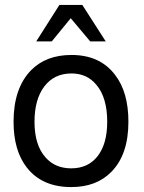

<svg xmlns="http://www.w3.org/2000/svg" viewBox="-20 -748 586 779"><path d="M221 -728H314L409 -580H346L267 -674L190 -580H127ZM270 -525Q386 -525 447 -444Q501 -374 501 -254Q501 -120 431 -50Q371 11 269 11Q151 11 89 -68Q35 -137 35 -254Q35 -390 106 -463Q167 -525 270 -525ZM270 -450Q200 -450 160 -397.5Q120 -345 120 -254Q120 -159 165 -109Q204 -65 269 -65Q338 -65 376.5 -115Q415 -165 415 -254Q415 -352 371 -404Q333 -450 270 -450Z"/></svg>

Font: Almarai
Style: Regular
Weight: 400
Designer: Boutros International 2019
Foundry: Created by Boutros International 2019
Version: Version 1.10